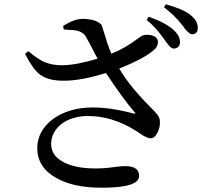

<svg xmlns="http://www.w3.org/2000/svg" viewBox="-20 -839 944 897"><path d="M455 38C572 38 630 20 630 -17C630 -48 608 -63 565 -63C555 -63 539 -62 518 -59C483 -54 453 -52 427 -52C360 -52 309 -63 272 -84C237 -104 219 -131 219 -166C219 -242 291 -297 391 -297C467 -297 542 -274 615 -228C620 -225 627 -220 636 -214C656 -200 672 -193 684 -193C697 -193 707 -202 716 -220C724 -236 728 -253 727 -270C727 -279 725 -288 720 -296C717 -302 709 -311 698 -323C625 -395 571 -460 537 -519C616 -550 672 -580 704 -610C719 -626 723 -648 711 -661C705 -668 696 -673 683 -675C671 -677 659 -677 648 -674C643 -672 633 -666 620 -656C583 -628 543 -605 500 -588C488 -616 474 -659 457 -716C452 -736 412 -751 367 -751C340 -751 310 -740 275 -718L278 -701C309 -700 330 -698 343 -695C360 -690 372 -682 379 -671C387 -658 401 -632 421 -593C428 -580 433 -571 436 -565C373 -546 318 -535 272 -534C239 -534 211 -539 188 -549C167 -558 142 -575 112 -600L97 -587C122 -539 145 -507 166 -491C193 -471 231 -461 281 -462C333 -462 398 -474 475 -498C526 -421 570 -360 607 -317C616 -310 614 -307 603 -309C532 -328 468 -337 411 -337C264 -337 154 -255 154 -148C154 -88 183 -41 242 -8C296 23 367 38 455 38ZM791 -612C810 -612 821 -625 821 -642C821 -662 811 -681 792 -698C769 -720 730 -741 675 -761L665 -746C694 -723 722 -692 749 -653C767 -626 781 -612 791 -612ZM877 -679C895 -679 904 -689 904 -709C904 -731 893 -751 870 -769C848 -787 810 -804 755 -819L746 -805C779 -780 808 -752 831 -722C834 -719 837 -714 841 -708C856 -689 868 -679 877 -679Z"/></svg>

Font: AllPunType SemiBold
Style: Regular
Weight: 600
Version: 1.0